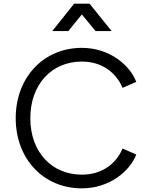

<svg xmlns="http://www.w3.org/2000/svg" viewBox="-20 -1019 821 1051"><path d="M354 -849 428 -940 503 -849H591L470 -999H386L266 -849ZM428 12C579 12 690 -81 726 -173L651 -206C614 -119 535 -63 428 -63C263 -63 146 -187 146 -372C146 -557 263 -682 428 -682C535 -682 614 -625 651 -538L726 -571C690 -664 579 -757 428 -757C218 -757 66 -595 66 -372C66 -149 218 12 428 12Z"/></svg>

Font: Plus Jakarta Sans
Style: Regular
Weight: 400
Designer: Gumpita Rahayu
Foundry: Tokotype
Version: Version 2.071;gftools[0.9.30]